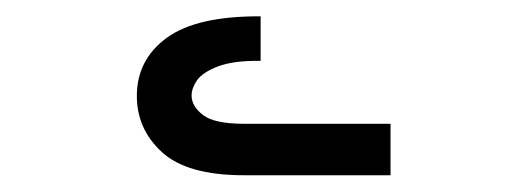

<svg xmlns="http://www.w3.org/2000/svg" viewBox="-20 -814 640 235"><path d="M214.5 -697Q214.5 -684 228.5 -673.2Q242.5 -662.5 278.5 -662.5H458V-599.5H278.5Q209 -599.5 178.2 -627.8Q147.5 -656 147.5 -696.5Q147.5 -741 184.2 -767.8Q221 -794.5 299 -794V-739.5Q266 -740 247 -732.8Q228 -725.5 221.2 -715.8Q214.5 -706 214.5 -697Z"/></svg>

Font: JuliaMono Italic
Style: Regular
Weight: 400
Italic angle: -9°
Monospace: yes
Designer: cormullion
Foundry: corm
Version: Version 0.049; ttfautohint (v1.8.4)